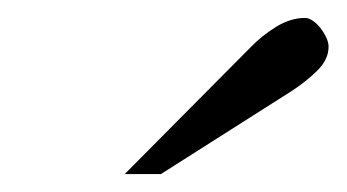

<svg xmlns="http://www.w3.org/2000/svg" viewBox="-20 -701 383 212"><path d="M342.8 -649.4Q342.8 -635.3 330.3 -623Q317.9 -610.8 302.2 -600.6L157.7 -508.8H117.7L256.3 -648.4Q269 -661.6 284.9 -671.4Q300.8 -681.2 316.9 -681.2Q320.8 -681.2 325.2 -678.2Q329.6 -675.3 333.5 -670.4Q337.4 -665.5 340.1 -659.9Q342.8 -654.3 342.8 -649.4Z"/></svg>

Font: Doulos SIL APac
Style: Regular
Weight: 400
Designer: Walt Agee, Victor Gaultney, Peter Martin, Debbi Hosken, Becca Hirsbrunner
Foundry: SIL International
Version: Version 5.000